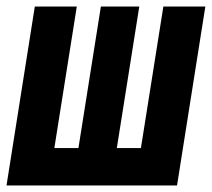

<svg xmlns="http://www.w3.org/2000/svg" viewBox="-26 -570 651 590"><path d="M-6 0 81 -550H210L141 -115H215L284 -550H402L333 -115H407L476 -550H605L518 0Z"/></svg>

Font: JetBrains Mono ExtraBold
Style: Italic
Weight: 800
Italic angle: -9°
Monospace: yes
Designer: Philipp Nurullin, Konstantin Bulenkov
Foundry: JetBrains
Version: Version 2.305; ttfautohint (v1.8.4.7-5d5b)